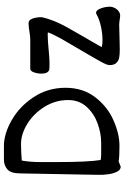

<svg xmlns="http://www.w3.org/2000/svg" viewBox="154 -790 644 993"><g transform="rotate(-90 476.5 -293.0)"><path d="M147.9 -595.2H218.8Q281.7 -595.2 352.5 -554.7Q423.3 -514.2 471.4 -441.2Q519.5 -368.2 519.5 -276.9Q519.5 -187 471.2 -123.8Q422.9 -60.5 352.5 -29.1Q282.2 2.4 218.8 2.4Q162.1 2.4 138.7 -2Q133.3 0 123 4.4Q113.3 8.8 111.3 8.8Q95.2 8.8 85.4 -10.5Q75.7 -29.8 72 -57.4Q68.4 -85 69.3 -109.9L76.7 -512.7Q77.1 -560.1 97.9 -577.6Q118.7 -595.2 147.9 -595.2ZM456.1 -263.7Q456.1 -328.1 421.6 -384.3Q387.2 -440.4 334 -473.6Q280.8 -506.8 228.5 -506.8Q210.9 -506.8 183.8 -505.6Q156.7 -504.4 143.1 -502.9Q135.3 -459 135.3 -406.7V-322.8Q135.3 -158.7 146 -95.2Q147.5 -94.2 155.8 -93.3Q164.1 -92.3 174.3 -92.3H235.8Q283.7 -92.3 334.7 -110.6Q385.7 -128.9 420.9 -167.5Q456.1 -206.1 456.1 -263.7ZM592.8 -402.8Q592.8 -421.4 599.4 -440.2Q606 -459 618.7 -459H767.1Q779.8 -459 793.7 -460.9Q807.6 -462.9 810.5 -463.4Q836.9 -467.8 853.5 -467.8Q870.6 -467.8 877.7 -446.5Q884.8 -425.3 884.8 -401.4Q877.9 -368.2 865 -336.4Q852.1 -304.7 834 -271.7Q815.9 -238.8 778.8 -174.8Q771.5 -162.1 759.3 -141.4Q747.1 -120.6 729.5 -89.4Q743.2 -85.4 766.1 -85.4Q800.3 -85.4 837.9 -93.8Q875.5 -102.1 899.4 -116.2Q900.9 -117.2 903.1 -117.9Q905.3 -118.7 906.7 -118.7Q917 -118.7 924.3 -106.4Q931.6 -94.2 935.3 -77.4Q939 -60.5 939 -47.9Q939 -35.6 932.9 -23.2Q926.8 -10.7 916 -2.4Q905.3 5.9 892.6 5.9Q882.8 5.9 870.6 3.4Q867.7 2.9 860.6 2Q853.5 1 847.2 1Q818.4 1 786.6 2.4Q776.4 2.4 755.4 3.2Q734.4 3.9 717.8 3.9Q692.9 3.9 676.8 1.2Q660.6 -1.5 648.7 -13.2Q636.7 -24.9 636.7 -49.3Q636.7 -61.5 654.8 -94.7Q672.9 -127.9 711.9 -193.8Q749 -255.9 772.5 -297.6Q795.9 -339.4 806.2 -367.7Q804.7 -368.7 791 -368.7Q765.1 -368.7 715.3 -363.8Q710 -363.3 686 -361.3Q662.1 -359.4 640.6 -359.4Q622.1 -359.4 613.8 -360.8Q605.5 -362.3 599.1 -371.6Q592.8 -380.9 592.8 -402.8Z"/></g></svg>

Font: Dekko
Style: Regular
Weight: 400
Designer: Multiple
Foundry: Sorkin Type
Version: Version 2.001